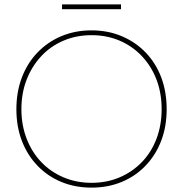

<svg xmlns="http://www.w3.org/2000/svg" viewBox="-20 -849 838 879"><path d="M55 -349Q55 -428 80 -494Q105 -560 151.5 -608.5Q198 -657 261 -683.5Q324 -710 399 -710Q474 -710 537 -683.5Q600 -657 646.5 -609Q693 -561 718 -495Q743 -429 743 -349Q743 -270 718 -204.5Q693 -139 646.5 -90.5Q600 -42 537 -16Q474 10 399 10Q324 10 261 -16Q198 -42 151.5 -90.5Q105 -139 80 -204.5Q55 -270 55 -349ZM720 -349Q720 -423 696.5 -484.5Q673 -546 629.5 -592Q586 -638 527.5 -663Q469 -688 399 -688Q330 -688 271 -663Q212 -638 169 -592Q126 -546 102 -484.5Q78 -423 78 -349Q78 -276 102 -214Q126 -152 169 -107Q212 -62 271 -37Q330 -12 399 -12Q469 -12 527.5 -37Q586 -62 629.5 -107Q673 -152 696.5 -214Q720 -276 720 -349ZM264 -807V-829H534V-807Z"/></svg>

Font: Mach Thin
Style: Regular
Weight: 250
Version: Version 1.002